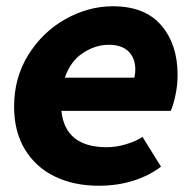

<svg xmlns="http://www.w3.org/2000/svg" viewBox="-20 -580 619 613"><path d="M25 -240Q25 -332 70.5 -405Q116 -478 189 -519Q262 -560 340 -560Q443 -560 495 -499Q547 -438 547 -341Q547 -306 539.5 -273Q532 -240 525 -226H176Q188 -110 321 -110Q351 -110 382.5 -119.5Q414 -129 435 -143L494 -48Q458 -20 407 -3.5Q356 13 295 13Q216 13 155 -16.5Q94 -46 59.5 -103Q25 -160 25 -240ZM409 -332Q412 -346 412 -358Q412 -394 390.5 -415.5Q369 -437 327 -437Q285 -437 245 -411Q205 -385 187 -332Z"/></svg>

Font: Nebula Sans Bold
Style: Regular
Weight: 700
Italic angle: -9°
Designer: Paul D. Hunt for Adobe (as Source Sans)
Foundry: Nebula Entertainment & Broadcasting LLC
Version: Version 1.010